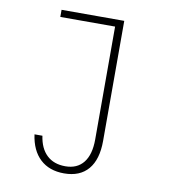

<svg xmlns="http://www.w3.org/2000/svg" viewBox="-87 -666 875 956"><g transform="rotate(10 350.0 -188.0)"><path d="M147 -588H464V19Q464 113 422 162.5Q380 212 300 212Q225 212 179 169Q133 126 122 46H162Q171 109 206.5 142.5Q242 176 300 176Q360 176 392 135.5Q424 95 424 19V-552H147Z"/></g></svg>

Font: Martian Mono Thin
Style: Regular
Weight: 100
Monospace: yes
Designer: Roman Shamin
Foundry: Evil Martians
Version: Version 1.000; ttfautohint (v1.8.4.7-5d5b)